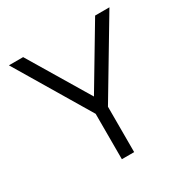

<svg xmlns="http://www.w3.org/2000/svg" viewBox="-160 -834 945 971"><g transform="rotate(-30 313.0 -348.5)"><path d="M277.3 0V-265.1L20 -696.8H103L313.5 -345.2L523.4 -696.8H606.9L349.1 -265.1V0Z"/></g></svg>

Font: Basically A Sans Serif
Style: Regular
Weight: 400
Designer: Hyung-Suk Kim
Foundry: Mental Design
Version: 1.000